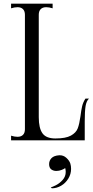

<svg xmlns="http://www.w3.org/2000/svg" viewBox="-20 -760 502 1040"><path d="M462 -226Q448 -213 443.5 -185Q439 -157 439 -102V0H40V-25Q59 -19 75 -19Q94 -19 104.5 -29.5Q115 -40 115 -60V-680Q115 -700 104.5 -710.5Q94 -721 75 -721Q59 -721 40 -715V-740H265V-715Q246 -721 230 -721Q211 -721 200.5 -710.5Q190 -700 190 -680V-125Q190 -66 210 -38Q230 -10 280 -10Q336 -10 364 -25.5Q392 -41 401 -64.5Q410 -88 416 -131Q420 -164 425 -185Q430 -206 443 -226ZM336 171Q336 161 333 150Q330 154 315 160Q300 166 285 166Q269 166 257 157Q246 148 246 129Q246 110 259 96.5Q272 83 301 81Q323 80 339.5 95Q356 110 361 126Q365 139 365 155Q365 183 350 207.5Q335 232 311 246Q287 260 261 260L255 254Q262 254 282.5 243.5Q303 233 319.5 214.5Q336 196 336 171Z"/></svg>

Font: Viaoda Libre
Style: Regular
Weight: 400
Designer: Gydient
Version: Version 2.000